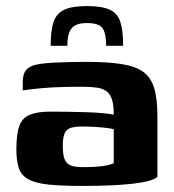

<svg xmlns="http://www.w3.org/2000/svg" viewBox="-20 -608 574 633"><path d="M266 -588Q315 -588 341 -576.5Q367 -565 376.5 -536.5Q386 -508 386 -457H330Q330 -497 318.5 -514.5Q307 -532 266 -532Q230 -532 216 -514.5Q202 -497 202 -457H147Q147 -507 156.5 -535.5Q166 -564 192 -576Q218 -588 266 -588ZM253 5Q183 5 140 0.5Q97 -4 73.5 -17Q50 -30 42 -54Q34 -78 34 -116Q34 -167 44 -193.5Q54 -220 79 -230Q104 -240 146 -240Q171 -240 203.5 -239.5Q236 -239 267.5 -238Q299 -237 322.5 -234.5Q346 -232 355 -230Q355 -261 349.5 -279Q344 -297 332 -306.5Q320 -316 300 -319Q280 -322 251 -322Q216 -322 181.5 -321Q147 -320 114.5 -317Q82 -314 55 -310V-338Q55 -365 67 -378Q79 -391 100 -395Q123 -400 168.5 -402Q214 -404 267 -404Q334 -404 379.5 -397Q425 -390 451 -372Q477 -354 488 -318.5Q499 -283 499 -224V-25Q483 -10 419.5 -2.5Q356 5 253 5ZM252 -57Q280 -57 299.5 -58.5Q319 -60 333 -63Q347 -66 355 -70V-182Q344 -185 324.5 -187Q305 -189 285 -190Q265 -191 254 -191Q230 -191 215 -187Q200 -183 193.5 -169Q187 -155 187 -126Q187 -101 192 -85.5Q197 -70 211 -63.5Q225 -57 252 -57Z"/></svg>

Font: Genos Thin
Style: Bold
Weight: 700
Version: Version 1.010